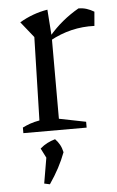

<svg xmlns="http://www.w3.org/2000/svg" viewBox="-52 -532 478 786"><g transform="rotate(-5 187.0 -138.5)"><path d="M359 -412Q262 -416 175 -368V-385Q203 -418 234 -443.5Q265 -469 300 -489Q318 -489 333.5 -484Q349 -479 364 -470ZM31 0V-23Q45 -30 61.5 -36Q78 -42 101 -46L110 -388L58 -453Q112 -485 173 -495L181 -384V-46L291 -24V0ZM98 213 119 90 188 92Q176 124 159.5 155Q143 186 121 218ZM126 128 96 69Q111 56 126 48.5Q141 41 158 36Q169 47 176.5 60.5Q184 74 188 92Z"/></g></svg>

Font: Piazzolla 24pt
Style: Regular
Weight: 400
Designer: Juan Pablo del Peral
Foundry: Huerta Tipografica
Version: Version 2.005